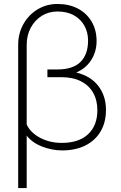

<svg xmlns="http://www.w3.org/2000/svg" viewBox="-20 -741 602 959"><path d="M70.8 198.2V-516.6Q70.8 -574.7 97.2 -621.1Q123.5 -667.5 168 -694.3Q212.4 -721.2 267.1 -721.2Q325.7 -721.2 369.6 -697.8Q413.6 -674.3 438 -632.6Q462.4 -590.8 462.4 -536.1Q462.4 -483.4 435.8 -441.4Q409.2 -399.4 360.8 -378.9Q433.1 -361.3 471.2 -311.5Q509.3 -261.7 509.3 -192.4Q509.3 -128.9 481.9 -83.5Q454.6 -38.1 405.5 -13.9Q356.4 10.3 290.5 10.3Q240.7 10.3 191.4 -8.5Q142.1 -27.3 113.3 -63.5V198.2ZM288.6 -27.3Q374 -27.3 420.2 -70.8Q466.3 -114.3 466.3 -190.4Q466.3 -240.7 445.3 -277.6Q424.3 -314.5 384.3 -335Q344.2 -355.5 286.6 -355.5H216.8V-394H265.1Q344.2 -394 382.1 -431.6Q419.9 -469.2 419.9 -538.6Q419.9 -578.1 402.3 -611.1Q384.8 -644 350.3 -663.8Q315.9 -683.6 267.1 -683.6Q223.1 -683.6 188.5 -661.9Q153.8 -640.1 133.5 -602.3Q113.3 -564.5 113.3 -516.6V-119.1Q132.8 -77.6 180.9 -52.5Q229 -27.3 288.6 -27.3Z"/></svg>

Font: Roboto Slab ExtraLight
Style: Regular
Weight: 250
Designer: Google
Version: Version 2.000; ttfautohint (v1.8.1.43-b0c9)